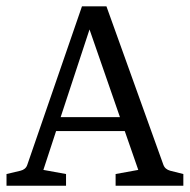

<svg xmlns="http://www.w3.org/2000/svg" viewBox="-20 -590 603 610"><path d="M361.1 -217.8 264.4 -496.4 172.7 -217.8ZM189.8 -37.1V0H0.7V-37.1L45.1 -47.6Q53.1 -49.5 58.7 -54.2Q64.4 -58.9 66.9 -66.9L240.4 -569.8H318.2L498.9 -66.9Q501.8 -58.9 507.3 -54.4Q512.7 -49.8 520.7 -47.6L562.5 -37.1V0H347.3V-37.1L419.3 -50.2L376.4 -173.5H158.2L117.8 -50.2Z"/></svg>

Font: Rasa
Style: Regular
Weight: 400
Version: Version 1.000;PS 1.000;hotconv 1.0.88;makeotf.lib2.5.647800;